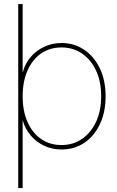

<svg xmlns="http://www.w3.org/2000/svg" viewBox="-20 -748 594 972"><path d="M291.5 8.8Q244.1 8.8 203.9 -10Q163.6 -28.8 135.5 -62Q107.4 -95.2 95.7 -136.7H94.7V204.1H72.3V-727.5H94.7V-382.8H95.7Q106.4 -425.3 134.5 -458.5Q162.6 -491.7 203.4 -511Q244.1 -530.3 291.5 -530.3Q355.5 -530.3 406 -496.3Q456.5 -462.4 485.6 -401.6Q514.6 -340.8 514.6 -260.7Q514.6 -180.2 485.8 -119.4Q457 -58.6 406.7 -24.9Q356.4 8.8 291.5 8.8ZM291.5 -13.7Q349.6 -13.7 394.8 -44.4Q439.9 -75.2 466.1 -130.9Q492.2 -186.5 492.2 -260.7Q492.2 -335.4 466.1 -391.1Q439.9 -446.8 394.8 -477.3Q349.6 -507.8 291.5 -507.8Q232.4 -507.8 188.2 -477.3Q144 -446.8 119.4 -391.1Q94.7 -335.4 94.7 -260.7Q94.7 -186.5 119.1 -130.9Q143.6 -75.2 188 -44.4Q232.4 -13.7 291.5 -13.7Z"/></svg>

Font: Inter 28pt Thin
Style: Regular
Weight: 250
Designer: Rasmus Andersson
Foundry: rsms
Version: Version 4.001;git-66647c0bb